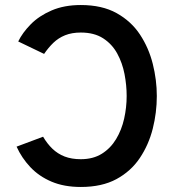

<svg xmlns="http://www.w3.org/2000/svg" viewBox="-20 -732 704 764"><path d="M301.5 12Q235 12 185 -9.2Q135 -30.5 100.5 -67.2Q66 -104 46 -148.5L151.5 -188Q167.5 -160.5 188.5 -140.2Q209.5 -120 237.2 -109.2Q265 -98.5 301.5 -98.5Q350.5 -98.5 385.2 -120.2Q420 -142 442 -178.5Q464 -215 474 -259.8Q484 -304.5 484 -350Q484 -393 475.5 -437.2Q467 -481.5 446.5 -519Q426 -556.5 390.5 -579.5Q355 -602.5 301.5 -602.5Q266 -602.5 239.2 -591.8Q212.5 -581 192.5 -561.8Q172.5 -542.5 155.5 -517.5L52.5 -567Q69.5 -602 102.5 -635.5Q135.5 -669 185.5 -690.5Q235.5 -712 301.5 -712Q386 -712 444 -679.8Q502 -647.5 537 -594.5Q572 -541.5 588 -477.5Q604 -413.5 604 -350Q604 -284 587.8 -219.8Q571.5 -155.5 536.2 -103Q501 -50.5 443.2 -19.2Q385.5 12 301.5 12Z"/></svg>

Font: Overpass SemiBold
Style: Regular
Weight: 600
Designer: Delve Withrington, Dave Bailey, Thomas Jockin
Foundry: Delve Fonts LLC
Version: Version 4.000